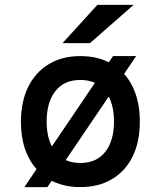

<svg xmlns="http://www.w3.org/2000/svg" viewBox="-20 -752 656 784"><path d="M79.5 12 441.5 -523H536L173.5 12ZM308 12Q234 12 179.5 -20.2Q125 -52.5 95.2 -112.2Q65.5 -172 65.5 -255Q65.5 -337 95.2 -397.2Q125 -457.5 179.5 -490.2Q234 -523 308 -523Q382.5 -523 437.2 -490.8Q492 -458.5 521.5 -398.2Q551 -338 551 -255.5Q551 -173 521.5 -113Q492 -53 437.2 -20.5Q382.5 12 308 12ZM308 -86.5Q374.5 -86.5 410 -132.2Q445.5 -178 445.5 -255.5Q445.5 -333 410.8 -379.2Q376 -425.5 308 -425.5Q241.5 -425.5 206 -379.8Q170.5 -334 170.5 -255Q170.5 -178 206 -132.2Q241.5 -86.5 308 -86.5ZM235.5 -576 377.5 -732H525.5L347.5 -576Z"/></svg>

Font: Overpass Mono Light SemiBold
Style: Regular
Weight: 600
Monospace: yes
Version: Version 4.000